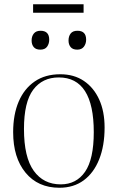

<svg xmlns="http://www.w3.org/2000/svg" viewBox="-20 -871 555 905"><path d="M260 14Q159 14 100.5 -57Q42 -128 42 -248Q42 -331 68 -392Q94 -453 143.5 -487Q193 -521 264 -521Q329 -521 375.5 -489.5Q422 -458 447.5 -402Q473 -346 473 -270Q473 -184 447.5 -120Q422 -56 374.5 -21Q327 14 260 14ZM266 -2Q340 -2 381 -61.5Q422 -121 422 -248Q422 -506 257 -506Q180 -506 136.5 -448Q93 -390 93 -263Q93 -130 139 -66Q185 -2 266 -2ZM344 -637Q323 -637 313 -649Q303 -661 303 -680Q303 -700 313 -713Q323 -726 345 -726Q386 -726 386 -684Q386 -665 375.5 -651Q365 -637 344 -637ZM170 -637Q149 -637 139 -649Q129 -661 129 -680Q129 -700 139.5 -713Q150 -726 171 -726Q212 -726 212 -684Q212 -665 202 -651Q192 -637 170 -637ZM136 -811V-851H374V-811Z"/></svg>

Font: Display Extralight
Style: Regular
Weight: 200
Designer: Latin by Veronika Burian and Jose Scaglione. Greek by Irene Vlachou. Cyrillic by Vera Evstafieva.
Foundry: TypeTogether
Version: Version 3.002